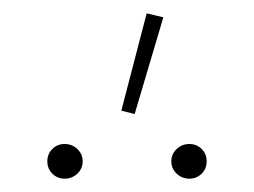

<svg xmlns="http://www.w3.org/2000/svg" viewBox="-20 -772 381 288"><path d="M162 -606 200 -752 225 -746 182 -601ZM51 -530Q51 -541 58.5 -548.5Q66 -556 77 -556Q88 -556 96 -548.5Q104 -541 104 -530Q104 -519 96 -511.5Q88 -504 77 -504Q66 -504 58.5 -511.5Q51 -519 51 -530ZM237 -530Q237 -541 245 -548.5Q253 -556 264 -556Q275 -556 282.5 -548.5Q290 -541 290 -530Q290 -519 282.5 -511.5Q275 -504 264 -504Q253 -504 245 -511.5Q237 -519 237 -530Z"/></svg>

Font: Ysabeau Extralight
Style: Regular
Weight: 200
Designer: Christian Thalmann (Catharsis Fonts)
Version: Version 0.003